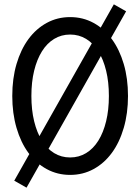

<svg xmlns="http://www.w3.org/2000/svg" viewBox="-20 -788 640 876"><path d="M300 10Q358.2 10 406.8 -16.5Q455.4 -43 490.3 -90.5Q525.2 -138 544.6 -204.5Q564 -271 564 -350Q564 -430 544.6 -496Q525.2 -562 490.3 -609.5Q455.4 -657 406.8 -683.5Q358.2 -710 300 -710Q241.8 -710 193.2 -683.5Q144.6 -657 109.7 -609.5Q74.8 -562 55.4 -496Q36 -430 36 -350Q36 -271 55.4 -204.5Q74.8 -138 109.7 -90.5Q144.6 -43 193.2 -16.5Q241.8 10 300 10ZM300 -69.6Q259.8 -69.6 227.1 -89.5Q194.4 -109.4 171.4 -146.2Q148.4 -183 135.8 -234.8Q123.2 -286.6 123.2 -350Q123.2 -413.8 135.8 -465.4Q148.4 -517 171.4 -553.8Q194.4 -590.6 227.1 -610.5Q259.8 -630.4 300 -630.4Q340.2 -630.4 372.9 -610.5Q405.6 -590.6 428.6 -553.8Q451.6 -517 464.2 -465.4Q476.8 -413.8 476.8 -350Q476.8 -286.6 464.2 -234.8Q451.6 -183 428.6 -146.2Q405.6 -109.4 372.9 -89.5Q340.2 -69.6 300 -69.6ZM45 36.4 101 68.2 183.4 -77.4 555.4 -736.4 499.4 -768.2Z"/></svg>

Font: CommitMonoV143 ExtLt
Style: Regular
Weight: 200
Monospace: yes
Designer: Eigil Nikolajsen
Foundry: Eigil Nikolajsen
Version: Version 1.143